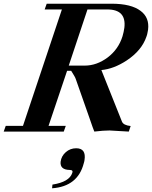

<svg xmlns="http://www.w3.org/2000/svg" viewBox="-31 -710 820 1036"><path d="M759 -512Q734 -438 653 -384Q583 -338 516 -332L627 -54Q635 -34 674 -30L664 0Q656 0 611 -3Q572 -6 560 -6Q527 -6 478 0Q474 -8 450 -78Q426 -148 378 -283Q376 -290 369.5 -301Q363 -312 353 -328H331L231 -31H324L313 0H-11L0 -31H93L303 -659H210L221 -690H571Q677 -690 728 -651Q776 -615 768 -550Q766 -541 764.5 -531.5Q763 -522 759 -512ZM630 -514Q637 -538 640 -560Q652 -659 548 -659H441L340 -356H426Q491 -356 550 -400Q608 -444 630 -514ZM252 286Q343 272 359 223Q365 207 345 207Q292 206 296 163Q300 132 324 111Q348 90 380 90Q435 90 425 154Q424 158 423.5 162Q423 166 421 171Q389 296 250 306Z"/></svg>

Font: DG Didot
Style: Bold Italic
Weight: 700
Designer: David Gatwood, Takis Katsoulidis, and George D. Matthiopoulos
Foundry: David Gatwood
Version: Version 1.0